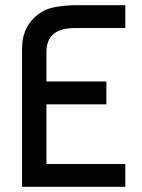

<svg xmlns="http://www.w3.org/2000/svg" viewBox="-20 -720 548 740"><path d="M463 0H65V-533Q65 -607 112 -652Q144 -682 184 -691Q224 -700 282 -700H463V-612H269Q159 -612 159 -520V-406H390V-318H159V-88H463Z"/></svg>

Font: Baumans
Style: Regular
Weight: 400
Designer: Henadij Zarechnjuk
Foundry: Cyreal (www.cyreal.org)
Version: Version 001.001